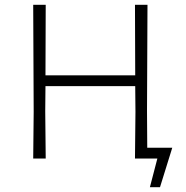

<svg xmlns="http://www.w3.org/2000/svg" viewBox="-20 -659 773 798"><path d="M541 0 543 -194 542 -301H169L168 -197L170 0H118L120 -194L118 -639H170L169 -346H542L541 -639H593L591 -197L592 -45H696L645 119H603L634 0Z"/></svg>

Font: Alegreya Sans SC Light
Style: Regular
Weight: 300
Designer: Juan Pablo del Peral
Foundry: Huerta Tipografica
Version: Version 2.007